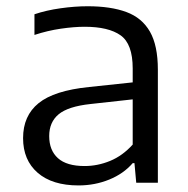

<svg xmlns="http://www.w3.org/2000/svg" viewBox="-20 -570 588 599"><path d="M225 8.5Q143 8.5 97.5 -31Q52 -70.5 52 -139Q52 -209 100.5 -248.2Q149 -287.5 257.5 -298.5L394 -313V-356.5Q394 -433 356.2 -459.8Q318.5 -486.5 244 -486.5Q211 -486.5 169.8 -480.5Q128.5 -474.5 87.5 -461V-525.5Q124.5 -538 169 -544.2Q213.5 -550.5 253.5 -550.5Q325.5 -550.5 374.2 -532.5Q423 -514.5 447.8 -471.2Q472.5 -428 472.5 -352.5V0H405L399.5 -61H394Q365.5 -28 320.8 -9.8Q276 8.5 225 8.5ZM133.5 -145.5Q133.5 -101 160.8 -76.5Q188 -52 244 -52Q284.5 -52 323.5 -68Q362.5 -84 394 -119V-260L262.5 -245.5Q192.5 -238 163 -213.5Q133.5 -189 133.5 -145.5Z"/></svg>

Font: Encode Sans Semi Expanded
Style: Regular
Weight: 400
Width: 6
Designer: Multiple Designers
Foundry: Impallari Type
Version: Version 3.000; ttfautohint (v1.8.3) -l 8 -r 50 -G 200 -x 14 